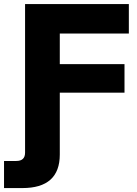

<svg xmlns="http://www.w3.org/2000/svg" viewBox="-80 -748 692 972"><path d="M-59.6 204.1V66.9H2.4Q46.9 66.9 46.9 24.9V-727.5H572.3V-578.1H222.7V-423.3H550.3V-278.8H222.7V34.2Q222.7 204.1 33.2 204.1Z"/></svg>

Font: Inter Display ExtraBold
Style: Regular
Weight: 800
Designer: Rasmus Andersson
Foundry: rsms
Version: Version 4.000;git-a52131595